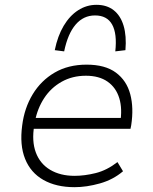

<svg xmlns="http://www.w3.org/2000/svg" viewBox="-20 -768 633 796"><path d="M289 8Q213 8 160 -22Q107 -52 84 -109.5Q61 -167 72 -248Q81 -320 115.5 -377Q150 -434 206.5 -467Q263 -500 339 -500Q416 -500 460.5 -467Q505 -434 520 -377.5Q535 -321 524 -249L521 -234H102L109 -279H505L478 -257Q488 -317 474.5 -361Q461 -405 426 -429.5Q391 -454 336 -454Q280 -454 235.5 -429Q191 -404 163 -361Q135 -318 125 -265L122 -248Q111 -183 128.5 -136Q146 -89 188 -64Q230 -39 289 -39Q331 -39 377 -50.5Q423 -62 467 -96L490 -58Q449 -23 394 -7.5Q339 8 289 8ZM246 -555 207 -560Q219 -619 244 -661Q269 -703 304 -725.5Q339 -748 380 -748Q423 -748 451.5 -725.5Q480 -703 492.5 -661Q505 -619 500 -560L458 -555Q466 -628 445 -666Q424 -704 374 -704Q326 -704 293.5 -666Q261 -628 246 -555Z"/></svg>

Font: Nunito Sans 7pt ExtraLight
Style: Italic
Weight: 250
Italic angle: -9°
Designer: Vernon Adams
Foundry: Vernon Adams
Version: Version 3.101;gftools[0.9.27]